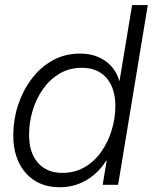

<svg xmlns="http://www.w3.org/2000/svg" viewBox="-20 -748 618 777"><path d="M222.2 9.8Q135.3 9.8 84.5 -47.6Q33.7 -105 33.7 -200.7Q33.7 -262.7 52.7 -321.5Q71.8 -380.4 107.2 -427.7Q142.6 -475.1 192.4 -503.2Q242.2 -531.2 304.2 -531.2Q346.2 -531.2 378.7 -516.8Q411.1 -502.4 432.6 -477.5Q454.1 -452.6 462.4 -421.4H463.9L514.6 -727.5H578.1L458 0H395.5L411.6 -97.7H409.7Q389.6 -65.4 361.3 -41.3Q333 -17.1 297.9 -3.7Q262.7 9.8 222.2 9.8ZM232.4 -48.3Q282.7 -48.3 322.5 -71.5Q362.3 -94.7 389.9 -134Q417.5 -173.3 432.1 -221.4Q446.8 -269.5 446.8 -319.3Q446.8 -390.6 411.4 -432.1Q376 -473.6 311 -473.6Q260.7 -473.6 221.2 -450.2Q181.6 -426.8 154.1 -387.7Q126.5 -348.6 112.1 -300.5Q97.7 -252.4 97.7 -202.1Q97.7 -129.4 133.8 -88.9Q169.9 -48.3 232.4 -48.3Z"/></svg>

Font: Inter 28pt Light
Style: Italic
Weight: 300
Italic angle: -9.3988°
Designer: Rasmus Andersson
Foundry: rsms
Version: Version 4.001;git-66647c0bb